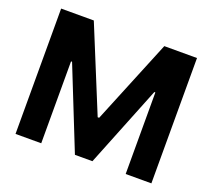

<svg xmlns="http://www.w3.org/2000/svg" viewBox="-122 -887 1160 1047"><g transform="rotate(20 457.5 -363.5)"><path d="M63.2 0V-727.3H252.8L453.1 -238.6H461.6L661.9 -727.3H851.6V0H702.4V-473.4H696.4L508.2 -3.6H406.6L218.4 -475.1H212.4V0Z"/></g></svg>

Font: Cannonade
Style: Bold
Weight: 700
Designer: Rasmus Andersson
Foundry: rsms
Version: Version 3.012;git-f93a4a705